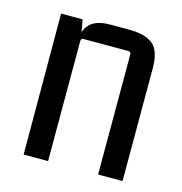

<svg xmlns="http://www.w3.org/2000/svg" viewBox="-81 -571 611 645"><g transform="rotate(15 224.5 -248.5)"><path d="M225 -497H289Q348 -497 374.5 -474.5Q401 -452 401 -392V0H316V-417Q316 -427 306 -427H151Q142 -427 142 -417V0H57L56 -490H131L142 -427L132 -402Q132 -451 154 -474Q176 -497 225 -497Z"/></g></svg>

Font: Gemunu Libre ExtraLight Medium
Style: Regular
Weight: 500
Version: Version 1.100